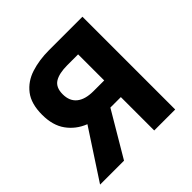

<svg xmlns="http://www.w3.org/2000/svg" viewBox="-168 -803 954 954"><g transform="rotate(-45 308.5 -326.0)"><path d="M392.3 0V-234.5H301.4Q234.1 -235.1 177.8 -257.5Q121.5 -280 87.5 -327.2Q53.4 -374.3 53.4 -448.8Q53.4 -526.3 87.6 -570.8Q121.9 -615.3 178.9 -633.5Q235.8 -651.8 305 -651.8H539.7V0ZM317 -351.5H392.3V-534.8H317Q258.9 -534.8 228.4 -516Q197.8 -497.1 197.8 -448.8Q197.8 -400.8 228.4 -376.2Q258.9 -351.5 317 -351.5ZM11.9 0 241.4 -351.2 341.7 -273.4 180.1 0Z"/></g></svg>

Font: Source Sans 3 VF
Style: Regular
Weight: 200
Designer: Paul D. Hunt
Foundry: Adobe
Version: Version 3.046;hotconv 1.0.118;makeotfexe 2.5.65603